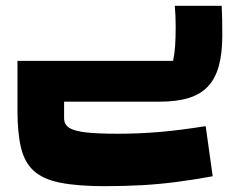

<svg xmlns="http://www.w3.org/2000/svg" viewBox="-20 -349 833 659"><path d="M40 0V-140H574Q579 -163 581 -190.5Q583 -218 583 -258Q583 -293 580 -329H741Q742 -308 742.5 -282Q743 -256 743 -228Q743 -166 731 -122.5Q719 -79 693.5 -52Q668 -25 627 -12.5Q586 0 527 0ZM340 290Q246 290 186.5 278Q127 266 95.5 237Q64 208 52 157.5Q40 107 40 31V0H200V57Q200 78 217.5 89.5Q235 101 275.5 105.5Q316 110 384 110Q422 110 457 108.5Q492 107 527.5 104Q563 101 602 96Q641 91 686 84L710 256Q650 267 590 275Q530 283 468.5 286.5Q407 290 340 290Z"/></svg>

Font: Changa ExtraBold
Style: Regular
Weight: 800
Designer: Eduardo Rodriguez Tunni
Foundry: Eduardo Rodriguez Tunni
Version: Version 3.002; ttfautohint (v1.8.2)